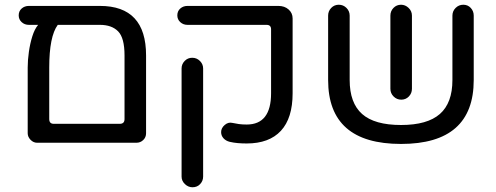

<svg xmlns="http://www.w3.org/2000/svg" viewBox="-20 -631 2095 811"><path d="M137 -28Q121 -28 109 -40.5Q97 -53 97 -68V-346Q97 -377 102 -412Q107 -447 116.5 -477.5Q126 -508 141 -526H102Q84 -526 71.5 -537.5Q59 -549 59 -566Q59 -584 71.5 -595Q84 -606 102 -606H402Q597 -606 597 -397V-68Q597 -51 585 -39.5Q573 -28 556 -28ZM207 -108H486Q506 -108 506 -128V-397Q506 -471 479 -498.5Q452 -526 402 -526H224Q188 -477 188 -346V-128Q188 -108 207 -108Z M1022 -25Q1003 -25 985 -26.5Q967 -28 950 -32Q934 -36 924 -47Q914 -58 914 -73Q914 -90 929 -103Q944 -116 961 -112Q975 -109 989 -107Q1003 -105 1022 -105Q1125 -105 1125 -237V-507Q1125 -526 1106 -526H772Q754 -526 741.5 -537.5Q729 -549 729 -566Q729 -584 741.5 -595Q754 -606 772 -606H1156Q1182 -606 1199 -591Q1216 -576 1216 -553V-237Q1216 -132 1166.5 -78.5Q1117 -25 1022 -25ZM793 160Q775 160 761 146.5Q747 133 747 115V-342Q747 -360 760 -373.5Q773 -387 792 -387Q811 -387 824.5 -373.5Q838 -360 838 -342V115Q838 133 825.5 146.5Q813 160 793 160Z M1674 -23Q1366 -23 1366 -293V-565Q1366 -584 1379 -597.5Q1392 -611 1411 -611Q1430 -611 1443.5 -597.5Q1457 -584 1457 -565V-293Q1457 -196 1509.5 -149.5Q1562 -103 1674 -103Q1785 -103 1838 -149.5Q1891 -196 1891 -293V-565Q1891 -584 1904.5 -597.5Q1918 -611 1937 -611Q1956 -611 1968.5 -597.5Q1981 -584 1981 -565V-293Q1981 -23 1674 -23ZM1675 -210Q1656 -210 1642.5 -223.5Q1629 -237 1629 -256V-565Q1629 -584 1642 -597.5Q1655 -611 1674 -611Q1692 -611 1706 -597.5Q1720 -584 1720 -565V-256Q1720 -237 1707 -223.5Q1694 -210 1675 -210Z"/></svg>

Font: Huninn
Style: Regular
Weight: 400
Designer: justfont
Foundry: justfont
Version: Version 1.003